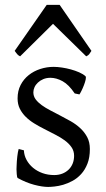

<svg xmlns="http://www.w3.org/2000/svg" viewBox="-20 -738 426 773"><path d="M341.8 -138.2Q341.8 -103.5 332 -78.9Q322.3 -54.2 306.6 -37.1Q291 -20 272 -9.8Q252.9 0.5 234.4 5.9Q215.8 11.2 199.5 12.9Q183.1 14.6 173.8 14.6Q150.4 14.6 117.4 5.9Q84.5 -2.9 51.8 -21Q48.3 -22.5 47.4 -37.1Q46.4 -45.9 46.4 -56.6Q46.4 -63 46.9 -70.3Q47.4 -88.9 49.6 -107.9Q51.8 -127 55.2 -138.2L76.2 -132.8Q77.1 -112.3 86.9 -94.2Q96.7 -76.2 113 -62.5Q129.4 -48.8 151.1 -41Q172.9 -33.2 198.2 -33.2Q215.8 -33.2 230.5 -38.8Q245.1 -44.4 255.9 -54.7Q266.6 -64.9 272.5 -79.3Q278.3 -93.8 278.3 -110.8Q278.3 -130.4 267.8 -145.5Q257.3 -160.6 240.2 -173.1Q223.1 -185.5 201.4 -196.5Q179.7 -207.5 157.2 -219.2Q136.7 -229.5 117.7 -241.2Q98.6 -252.9 83.7 -267.6Q68.8 -282.2 59.8 -300.3Q50.8 -318.4 50.8 -341.8Q50.8 -372.1 63 -395.8Q75.2 -419.4 95.5 -435.5Q115.7 -451.7 141.8 -460.2Q168 -468.8 195.8 -468.8Q210.9 -468.8 229.2 -466.1Q247.6 -463.4 265.4 -458.5Q283.2 -453.6 298.8 -446.8Q314.5 -439.9 324.2 -431.2Q327.1 -428.2 325 -418Q322.8 -407.7 318.1 -395.5Q313.5 -383.3 308.1 -372.6Q302.7 -361.8 299.8 -357.9L280.8 -361.8Q257.3 -397 232.2 -410.9Q207 -424.8 183.1 -424.8Q167 -424.8 154.3 -419.4Q141.6 -414.1 132.6 -405.5Q123.5 -397 118.9 -386.7Q114.3 -376.5 114.3 -366.2Q114.3 -350.6 123.5 -338.1Q132.8 -325.7 147.9 -314.7Q163.1 -303.7 182.4 -293.7Q201.7 -283.7 222.2 -272.9Q243.2 -262.2 264.6 -250Q286.1 -237.8 303.2 -221.9Q320.3 -206.1 331.1 -185.8Q341.8 -165.5 341.8 -138.2ZM348.1 -533.2Q342.3 -523.9 338.9 -519.5Q335.4 -515.1 327.1 -511.2L193.4 -642.1L61 -511.2Q57.1 -513.2 54.4 -515.1Q51.8 -517.1 49.6 -519.5Q47.4 -522 44.9 -525.4Q42.5 -528.8 39.1 -533.2L168 -718.3H220.2Z"/></svg>

Font: Akkhara
Style: Regular
Weight: 400
Designer: J. Victor Gaultney
Version: Version 1.00 June 13, 2006, initial release